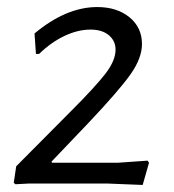

<svg xmlns="http://www.w3.org/2000/svg" viewBox="-20 -521 494 545"><path d="M383 -396Q383 -356 350.5 -310Q318 -264 230 -171L126 -62L128 -59H314L399 -65L403 -59L385 4L286 0H61L24 2L19 -2L26 -49L181 -205Q250 -274 279 -311.5Q308 -349 308 -380Q308 -405 289 -421Q270 -437 237 -437Q201 -437 163 -419Q125 -401 91 -368H82L78 -426Q168 -501 256 -501Q312 -501 347.5 -472Q383 -443 383 -396Z"/></svg>

Font: Alegreya Sans SC
Style: Italic
Weight: 400
Italic angle: -7°
Designer: Juan Pablo del Peral
Foundry: Huerta Tipografica
Version: Version 2.008; ttfautohint (v1.6)